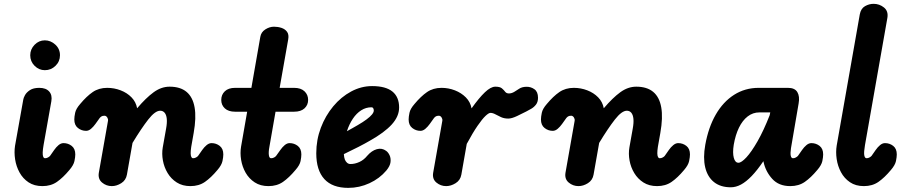

<svg xmlns="http://www.w3.org/2000/svg" viewBox="-20 -948 4606 978"><path d="M56.5 -205 98.5 -440.5Q99.5 -449 107.2 -463.2Q115 -477.5 132.5 -489Q150 -500.5 180 -500.5Q214 -500.5 230.5 -482Q247 -463.5 241.5 -432L202 -209.5Q198 -186.5 197.5 -171.5Q197 -156.5 200.2 -149.2Q203.5 -142 209.5 -142Q217.5 -142 224.5 -146Q231.5 -150 235 -154L256 -184Q266 -198.5 278.2 -208.8Q290.5 -219 303.5 -219Q327 -219 345.2 -204.8Q363.5 -190.5 363.5 -161.5Q363.5 -148 359.2 -127.5Q355 -107 333.5 -82Q301 -43 270 -21.5Q239 0 196 0Q154.5 0 125.5 -19.2Q96.5 -38.5 79.5 -69.5Q62.5 -100.5 57 -136.2Q51.5 -172 56.5 -205ZM134 -666.5Q134 -697 156 -719.8Q178 -742.5 208.5 -742.5Q238 -742.5 261.8 -720.8Q285.5 -699 285.5 -666.5Q285.5 -635 262.8 -612.8Q240 -590.5 208.5 -590.5Q178.5 -590.5 156.2 -612.8Q134 -635 134 -666.5Z M549.5 0Q521.5 0 499.8 -18.2Q478 -36.5 483.5 -68.5L530 -332Q531 -337 529.8 -341.8Q528.5 -346.5 526 -350.2Q523.5 -354 520 -356.2Q516.5 -358.5 512.5 -358.5Q501.5 -358.5 496 -354.5Q490.5 -350.5 487.5 -346.5L466 -316.5Q456 -302.5 443.8 -292Q431.5 -281.5 418.5 -281.5Q395.5 -281.5 377 -296Q358.5 -310.5 358.5 -339.5Q358.5 -353 362.8 -373.5Q367 -394 388.5 -418.5Q421 -457.5 452.2 -479Q483.5 -500.5 526 -500.5Q561.5 -500.5 594.2 -488Q627 -475.5 649.8 -452.2Q672.5 -429 678.5 -396.5Q723.5 -449.5 762.5 -478Q801.5 -506.5 844 -506.5Q898.5 -506.5 930.2 -480Q962 -453.5 971.2 -401.2Q980.5 -349 966.5 -270.5L954 -199.5Q951 -179.5 951.2 -166.8Q951.5 -154 954.8 -148Q958 -142 963.5 -142Q971.5 -142 978.8 -146Q986 -150 989 -154L1010 -184Q1020 -198.5 1032.5 -208.8Q1045 -219 1057.5 -219Q1081 -219 1099.2 -204.8Q1117.5 -190.5 1117.5 -161.5Q1117.5 -148 1113.2 -127.5Q1109 -107 1087.5 -82Q1055 -43 1024 -21.5Q993 0 950 0Q909.5 0 880.5 -18.5Q851.5 -37 833.8 -66.5Q816 -96 809.8 -130.5Q803.5 -165 809 -197L826 -292.5Q831.5 -322.5 829.5 -342.8Q827.5 -363 818.8 -373.5Q810 -384 796 -384Q770 -384 734.8 -338.8Q699.5 -293.5 655 -220L626.5 -58.5Q621.5 -30 597.8 -15Q574 0 549.5 0Z M1347.5 0Q1306.5 0 1277.5 -19Q1248.5 -38 1231.2 -68.2Q1214 -98.5 1208.2 -133.8Q1202.5 -169 1208 -201.5L1239 -379H1177.5Q1143.5 -379 1125.2 -396Q1107 -413 1107 -439Q1107 -465.5 1125.2 -483Q1143.5 -500.5 1177.5 -500.5H1260.5L1306 -760.5Q1310 -784.5 1331.5 -798.2Q1353 -812 1376 -812Q1395.5 -812 1413.8 -806Q1432 -800 1442.2 -786Q1452.5 -772 1448 -747L1404.5 -500.5H1478Q1512.5 -500.5 1531 -483Q1549.5 -465.5 1549.5 -439Q1549.5 -413 1531 -396Q1512.5 -379 1478 -379H1383.5L1352.5 -201.5Q1349.5 -186 1349 -174.8Q1348.5 -163.5 1349.8 -156.2Q1351 -149 1353.8 -145.5Q1356.5 -142 1361 -142Q1369.5 -142 1376.5 -146Q1383.5 -150 1386.5 -154L1408 -184Q1418 -198.5 1430.2 -208.8Q1442.5 -219 1455 -219Q1478.5 -219 1496.8 -204.8Q1515 -190.5 1515 -161.5Q1515 -148 1511 -127.5Q1507 -107 1485 -82Q1452.5 -43 1421.5 -21.5Q1390.5 0 1347.5 0Z M1754 9Q1673 9 1632 -36Q1591 -81 1591 -167.5Q1591 -235.5 1614.2 -297Q1637.5 -358.5 1677.5 -406.5Q1717.5 -454.5 1768.8 -482Q1820 -509.5 1875.5 -509.5Q1944.5 -509.5 1978.8 -481.8Q2013 -454 2013 -400.5Q2013 -378 2003.8 -356.5Q1994.5 -335 1975.8 -314.2Q1957 -293.5 1929 -272.8Q1901 -252 1863.5 -231Q1840.5 -217.5 1806 -199.8Q1771.5 -182 1731.5 -163Q1732 -154.5 1733.2 -147.8Q1734.5 -141 1736.5 -135.5Q1740.5 -125.5 1747.8 -119Q1755 -112.5 1765 -112.5Q1788 -112.5 1810.8 -123Q1833.5 -133.5 1850.5 -154.5Q1873 -180.5 1899.2 -188Q1925.5 -195.5 1947 -179.5Q1957.5 -172 1964.5 -157Q1971.5 -142 1969.2 -122.2Q1967 -102.5 1948 -79.5Q1913.5 -38.5 1862 -14.8Q1810.5 9 1754 9ZM1747 -279.5Q1761 -287 1774.5 -294.8Q1788 -302.5 1802 -310.5Q1829.5 -326.5 1847.5 -340Q1865.5 -353.5 1874.8 -364.8Q1884 -376 1884 -385Q1884 -391.5 1881.2 -396.5Q1878.5 -401.5 1872 -401.5Q1844 -401.5 1820 -386.2Q1796 -371 1777.5 -343.5Q1759 -316 1747 -279.5Z M2252.5 0Q2224.5 0 2202.8 -18.2Q2181 -36.5 2186.5 -68.5L2233 -332Q2234 -337 2232.8 -341.8Q2231.5 -346.5 2229 -350.2Q2226.5 -354 2223 -356.2Q2219.5 -358.5 2215.5 -358.5Q2204.5 -358.5 2199 -354.5Q2193.5 -350.5 2190.5 -346.5L2169 -316.5Q2159 -302.5 2146.8 -292Q2134.5 -281.5 2121.5 -281.5Q2098.5 -281.5 2080 -296Q2061.5 -310.5 2061.5 -339.5Q2061.5 -353 2065.8 -373.5Q2070 -394 2091.5 -418.5Q2124 -457.5 2155.2 -479Q2186.5 -500.5 2229 -500.5Q2264.5 -500.5 2297.2 -487.8Q2330 -475 2353 -451.8Q2376 -428.5 2382 -396Q2420 -449.5 2450 -478Q2480 -506.5 2503 -506.5Q2526.5 -506.5 2536.5 -498Q2546.5 -489.5 2553 -480.8Q2559.5 -472 2572.5 -472Q2587 -472 2601.8 -481.5Q2616.5 -491 2624.5 -496Q2638.5 -505.5 2661.2 -506Q2684 -506.5 2702.2 -493.5Q2720.5 -480.5 2720.5 -450Q2720.5 -428.5 2710.2 -415.2Q2700 -402 2686 -394Q2672 -386 2660.5 -380Q2640.5 -369.5 2613.5 -356.8Q2586.5 -344 2569 -344Q2548.5 -344 2532.5 -351.2Q2516.5 -358.5 2503.2 -365.8Q2490 -373 2478 -373Q2469.5 -373 2453 -357.5Q2436.5 -342 2412.5 -307.2Q2388.5 -272.5 2357.5 -215L2330 -58.5Q2325 -30 2301 -15Q2277 0 2252.5 0Z M2926.5 0Q2898.5 0 2876.8 -18.2Q2855 -36.5 2860.5 -68.5L2907 -332Q2908 -337 2906.8 -341.8Q2905.5 -346.5 2903 -350.2Q2900.5 -354 2897 -356.2Q2893.5 -358.5 2889.5 -358.5Q2878.5 -358.5 2873 -354.5Q2867.5 -350.5 2864.5 -346.5L2843 -316.5Q2833 -302.5 2820.8 -292Q2808.5 -281.5 2795.5 -281.5Q2772.5 -281.5 2754 -296Q2735.5 -310.5 2735.5 -339.5Q2735.5 -353 2739.8 -373.5Q2744 -394 2765.5 -418.5Q2798 -457.5 2829.2 -479Q2860.5 -500.5 2903 -500.5Q2938.5 -500.5 2971.2 -488Q3004 -475.5 3026.8 -452.2Q3049.5 -429 3055.5 -396.5Q3100.5 -449.5 3139.5 -478Q3178.5 -506.5 3221 -506.5Q3275.5 -506.5 3307.2 -480Q3339 -453.5 3348.2 -401.2Q3357.5 -349 3343.5 -270.5L3331 -199.5Q3328 -179.5 3328.2 -166.8Q3328.5 -154 3331.8 -148Q3335 -142 3340.5 -142Q3348.5 -142 3355.8 -146Q3363 -150 3366 -154L3387 -184Q3397 -198.5 3409.5 -208.8Q3422 -219 3434.5 -219Q3458 -219 3476.2 -204.8Q3494.5 -190.5 3494.5 -161.5Q3494.5 -148 3490.2 -127.5Q3486 -107 3464.5 -82Q3432 -43 3401 -21.5Q3370 0 3327 0Q3286.5 0 3257.5 -18.5Q3228.5 -37 3210.8 -66.5Q3193 -96 3186.8 -130.5Q3180.5 -165 3186 -197L3203 -292.5Q3208.5 -322.5 3206.5 -342.8Q3204.5 -363 3195.8 -373.5Q3187 -384 3173 -384Q3147 -384 3111.8 -338.8Q3076.5 -293.5 3032 -220L3003.5 -58.5Q2998.5 -30 2974.8 -15Q2951 0 2926.5 0Z M3717.5 -210.5Q3711 -169.5 3717.8 -144.2Q3724.5 -119 3741.5 -119Q3756.5 -119 3782 -146.5Q3807.5 -174 3838.5 -228Q3869.5 -282 3900.5 -361L3903.5 -375.5H3848.5Q3815 -375.5 3788.5 -355Q3762 -334.5 3744 -297.5Q3726 -260.5 3717.5 -210.5ZM3572.5 -210.5Q3588.5 -299.5 3626 -364.5Q3663.5 -429.5 3719.2 -465Q3775 -500.5 3844.5 -500.5H3994Q4028.5 -500.5 4041.5 -478.8Q4054.5 -457 4048 -421L4009 -193Q4007 -179.5 4006.8 -170Q4006.5 -160.5 4008 -154.2Q4009.5 -148 4012.2 -145Q4015 -142 4019 -142Q4027 -142 4034 -146Q4041 -150 4044.5 -154L4065.5 -184Q4075.5 -198.5 4087.8 -208.8Q4100 -219 4113 -219Q4136.5 -219 4154.8 -204.8Q4173 -190.5 4173 -161.5Q4173 -148 4168.8 -127.5Q4164.5 -107 4143 -82Q4110.5 -43 4079.5 -21.5Q4048.5 0 4005.5 0Q3947 0 3913.5 -37Q3880 -74 3869.5 -122.5L3868.5 -127Q3837 -80.5 3808.8 -51.2Q3780.5 -22 3754.5 -8Q3728.5 6 3702.5 6Q3650.5 6 3617.2 -20.2Q3584 -46.5 3572.2 -95.2Q3560.5 -144 3572.5 -210.5Z M4380.5 0Q4338.5 0 4309.5 -19.8Q4280.5 -39.5 4263.8 -70.8Q4247 -102 4241.8 -138Q4236.5 -174 4242 -207L4359.5 -874.5Q4365 -904.5 4386 -916.5Q4407 -928.5 4430 -928.5Q4459.5 -928.5 4482.8 -909.8Q4506 -891 4500 -856.5L4386 -209Q4383 -191.5 4382 -178.8Q4381 -166 4382.2 -158Q4383.5 -150 4386.5 -146Q4389.5 -142 4394 -142Q4402 -142 4409 -146Q4416 -150 4419.5 -154L4440.5 -184Q4450.5 -198.5 4462.8 -208.8Q4475 -219 4488 -219Q4511.5 -219 4529.8 -204.8Q4548 -190.5 4548 -161.5Q4548 -148 4543.8 -127.5Q4539.5 -107 4518 -82Q4485.5 -43 4454.5 -21.5Q4423.5 0 4380.5 0Z"/></svg>

Font: Edu VIC WA NT Hand Pre
Style: Regular
Weight: 400
Designer: Tina and Corey Anderson, Eben Sorkin, Mirko Velimirovic
Foundry: Google for Education
Version: Version 1.000